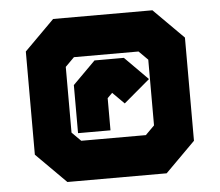

<svg xmlns="http://www.w3.org/2000/svg" viewBox="-46 -765 783 684"><g transform="rotate(-5 345.5 -422.5)"><path d="M168 -131 61 -238V-607L168 -714H523L630 -607V-238L523 -131ZM195 -183H497L562 -248V-576L497 -641H195L130 -576V-248ZM195 -183 130 -248V-576L195 -641H497L562 -576V-248L497 -183ZM230 -273H461L493 -305V-540L461 -572H230L198 -540V-305ZM221 -301V-473L302 -554H407L489.5 -471L396 -392L350 -438H359L337 -416V-301ZM279.5 -346H279V-444L324 -488H385.5L408.5 -464.5H408L385 -488H324L279.5 -444Z"/></g></svg>

Font: Tourney Thin Black
Style: Regular
Weight: 900
Version: Version 1.015